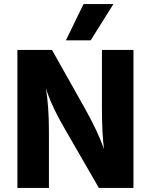

<svg xmlns="http://www.w3.org/2000/svg" viewBox="-20 -918 737 938"><path d="M423 -721H302L388 -898H534ZM219 0H65V-674H234L391 -395Q459 -274 488 -190Q478 -264 478 -395V-674H632V0H463L302 -279Q239 -386 212 -463L204 -488Q219 -398 219 -279Z"/></svg>

Font: Hind Mysuru
Style: Bold
Weight: 700
Designer: Manushi Parikh, Hitesh Malaviya
Foundry: Indian Type Foundry
Version: Version 0.703;PS 1.0;hotconv 1.0.86;makeotf.lib2.5.63406